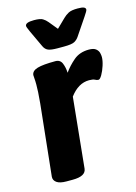

<svg xmlns="http://www.w3.org/2000/svg" viewBox="-111 -779 598 842"><g transform="rotate(-15 187.5 -358.0)"><path d="M198 -572Q168 -572 155 -577.5Q142 -583 135 -598L99 -675Q95 -685 92 -691.5Q89 -698 89 -702Q89 -718 129 -718Q157 -718 168.5 -711Q180 -704 189 -693L221 -654L261 -693Q272 -704 285.5 -711Q299 -718 327 -718Q347 -718 355 -714.5Q363 -711 363 -704Q363 -698 347 -675L295 -598Q287 -586 274.5 -579Q262 -572 226 -572ZM84 2Q54 2 40 -8Q26 -18 27 -34L61 -357Q64 -387 65 -408Q66 -429 66 -442Q66 -460 65 -469.5Q64 -479 64 -486Q66 -505 91.5 -512.5Q117 -520 173 -520Q195 -520 203 -500.5Q211 -481 212 -457Q231 -484 258.5 -507.5Q286 -531 328 -531Q350 -531 360 -522.5Q370 -514 372.5 -503.5Q375 -493 375 -485Q375 -469 368 -447Q361 -425 351.5 -408.5Q342 -392 335 -392Q328 -392 320 -396.5Q312 -401 294 -401Q245 -401 207 -350L175 -32Q172 2 112 2Z"/></g></svg>

Font: Asap
Style: Bold Italic
Weight: 700
Italic angle: -6°
Designer: Pablo Cosgaya
Foundry: Omnibus-Type
Version: Version 3.001; ttfautohint (v1.8.3)